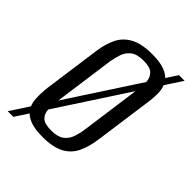

<svg xmlns="http://www.w3.org/2000/svg" viewBox="-185 -603 719 719"><g transform="rotate(45 175.0 -243.5)"><path d="M-19 31 339 -518H369L11 31ZM141 7Q99 7 74 -3Q49 -13 36.5 -31.5Q24 -50 22.5 -77Q21 -104 25 -138L57 -369Q63 -408 78 -438Q93 -468 125 -485.5Q157 -503 213 -503Q255 -503 280.5 -493Q306 -483 318 -464.5Q330 -446 331.5 -422Q333 -398 329 -369L297 -138Q291 -92 275.5 -59.5Q260 -27 228 -10Q196 7 141 7ZM147 -33Q181 -33 198.5 -46Q216 -59 223.5 -80.5Q231 -102 234 -125L268 -372Q272 -395 270.5 -415.5Q269 -436 255.5 -449.5Q242 -463 207 -463Q173 -463 155.5 -449.5Q138 -436 131 -415.5Q124 -395 120 -372L86 -125Q83 -102 84 -80.5Q85 -59 98.5 -46Q112 -33 147 -33Z"/></g></svg>

Font: Alumni Sans
Style: Italic
Weight: 400
Italic angle: -8°
Version: Version 1.016